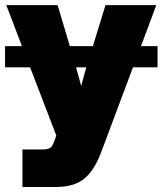

<svg xmlns="http://www.w3.org/2000/svg" viewBox="-22 -536 644 760"><path d="M601.6 -353.5V-269.5H504.4L378.9 65.4Q350.6 140.6 310.1 172.4Q269.5 204.1 199.7 204.1H66.9V55.7H145Q172.4 55.7 181.2 45.2Q189.9 34.7 198.2 7.8L200.7 0L97.2 -269.5H-2V-353.5H64.9L2.9 -515.6H206.1L254.4 -353.5H345.7L395.5 -515.6H596.7L536.1 -353.5ZM319.8 -269.5H278.8Q284.2 -251 289.3 -232.7Q294.4 -214.4 299.3 -195.8Q304.2 -214.4 309.3 -232.7Q314.5 -251 319.8 -269.5Z"/></svg>

Font: Inter Display Black
Style: Regular
Weight: 900
Designer: Rasmus Andersson
Foundry: rsms
Version: Version 4.000;git-a52131595